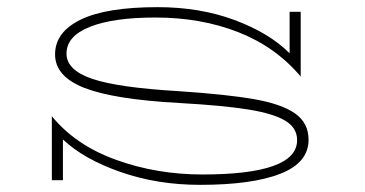

<svg xmlns="http://www.w3.org/2000/svg" viewBox="-20 -504 1021 537"><path d="M843 -113Q843 -49 764 -18Q685 13 539 13Q420 13 317 -23Q214 -59 156 -114V0H125V-179Q191 -98 304.5 -57Q418 -16 546 -16Q811 -16 811 -112Q811 -146 778.5 -166Q746 -186 676 -197.5Q606 -209 480 -216Q299 -226 216.5 -258Q134 -290 134 -352Q134 -414 205.5 -449Q277 -484 421 -484Q539 -484 636 -448Q733 -412 790 -355V-471H821V-290Q751 -373 646.5 -414Q542 -455 415 -455Q297 -455 231.5 -429Q166 -403 166 -354Q166 -308 238 -283.5Q310 -259 480 -249Q615 -240 691.5 -226.5Q768 -213 805.5 -186.5Q843 -160 843 -113Z"/></svg>

Font: BioRhyme Expanded ExtraLight
Style: Regular
Weight: 275
Width: 7
Designer: Aoife Mooney
Foundry: Aoife Mooney Type
Version: Version 1.000